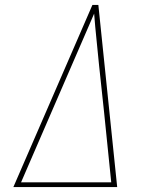

<svg xmlns="http://www.w3.org/2000/svg" viewBox="-20 -755 640 775"><path d="M34 0 353 -735H377L453 0ZM65 -19H429L400 -303L380 -490Q375 -543 369.5 -595.5Q364 -648 360 -700Q337 -648 314.5 -595Q292 -542 269 -490Z"/></svg>

Font: Iosevka Slab Thin Extended
Style: Italic
Weight: 100
Width: 7
Italic angle: -9°
Monospace: yes
Designer: Belleve Invis
Foundry: Belleve Invis
Version: Version 11.1.0; ttfautohint (v1.8.3)